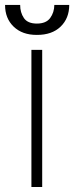

<svg xmlns="http://www.w3.org/2000/svg" viewBox="-33 -744 295 764"><path d="M92 0V-545.5H134.9V0ZM183.2 -724.4H242.5Q242.5 -671.2 208.1 -638Q173.7 -604.8 113.6 -605.1Q55.8 -604.8 21.3 -638Q-13.1 -671.2 -12.8 -724.4H47.2Q47.2 -694.2 62.1 -672.2Q77.1 -650.2 113.6 -650.2Q150.6 -650.2 166.7 -672.4Q182.9 -694.6 183.2 -724.4Z"/></svg>

Font: Inter UI Extra Light
Style: Regular
Weight: 200
Designer: Rasmus Andersson
Foundry: rsms
Version: 3.2;8d6f07862